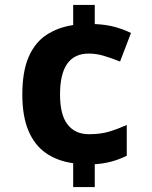

<svg xmlns="http://www.w3.org/2000/svg" viewBox="-20 -744 612 774"><path d="M362 -647Q409 -645 444.5 -635Q480 -625 508 -611L464 -496Q429 -510 398.5 -519Q368 -528 338 -528Q280 -528 251 -487Q222 -446 222 -363Q222 -281 252.5 -242Q283 -203 338 -203Q385 -203 418.5 -213Q452 -223 491 -240V-116Q460 -101 428.5 -92.5Q397 -84 362 -82V10H275V-86Q211 -95 165 -127Q119 -159 94.5 -217.5Q70 -276 70 -362Q70 -456 95.5 -514.5Q121 -573 167.5 -603.5Q214 -634 275 -643V-724H362Z"/></svg>

Font: Noto Sans Ol Chiki
Style: Regular
Weight: 400
Designer: Monotype Design Team, Lewis McGuffie
Foundry: Monotype Imaging Inc.
Version: Version 2.003